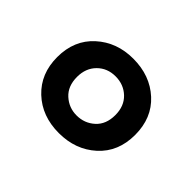

<svg xmlns="http://www.w3.org/2000/svg" viewBox="-75 -839 514 514"><g transform="rotate(45 182.5 -582.0)"><path d="M182 -441Q118 -441 76.5 -480Q35 -519 35 -582Q35 -646 77.5 -684.5Q120 -723 182 -723Q246 -723 288 -684.5Q330 -646 330 -582Q330 -518 287.5 -479.5Q245 -441 182 -441ZM182 -508Q212 -508 233.5 -527.5Q255 -547 255 -582Q255 -616 234 -636Q213 -656 182 -656Q151 -656 130.5 -635.5Q110 -615 110 -582Q110 -547 131.5 -527.5Q153 -508 182 -508Z"/></g></svg>

Font: Noto Sans Gujarati UI ExtraCondensed SemiBold
Style: Regular
Weight: 600
Width: 2
Designer: Jelle Bosma - Monotype Design Team, Universal Thirst
Foundry: Monotype Imaging Inc.
Version: Version 2.106; ttfautohint (v1.8.4.7-5d5b)